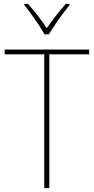

<svg xmlns="http://www.w3.org/2000/svg" viewBox="-20 -969 483 989"><path d="M234 0H208V-689H4V-714H439V-689H234ZM209 -792Q197 -814 178.5 -842Q160 -870 140.5 -897Q121 -924 105 -943V-949H124Q149 -922 175 -888Q201 -854 221 -824Q264 -887 319 -949H338V-943Q321 -922 301 -895Q281 -868 263 -841Q245 -814 232 -792Z"/></svg>

Font: Noto Sans Myanmar UI SemiCondensed Thin
Style: Regular
Weight: 100
Width: 4
Designer: Monotype Design Team
Foundry: Monotype Imaging Inc.
Version: Version 2.103; ttfautohint (v1.8.4.7-5d5b)